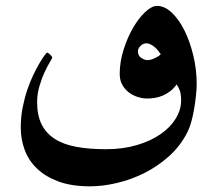

<svg xmlns="http://www.w3.org/2000/svg" viewBox="-20 -516 751 664"><path d="M522.9 -495.6Q549.3 -495.6 574 -472.4Q598.6 -449.2 617.7 -411.1Q636.7 -373 648.4 -324.5Q660.2 -275.9 660.2 -225.6Q660.2 -207.5 657.7 -185.3Q655.3 -163.1 651.6 -140.6Q647.9 -118.2 642.3 -97.4Q636.7 -76.7 629.9 -62.5Q605.5 -12.7 565.7 23.2Q525.9 59.1 479.5 82.3Q433.1 105.5 384 116.9Q335 128.4 291.5 128.4Q227.5 128.4 182.1 111.6Q136.7 94.7 107.7 66.7Q78.6 38.6 65.2 2Q51.8 -34.7 51.8 -74.7Q51.8 -110.4 58.1 -143.1Q64.5 -175.8 74.2 -204.8Q84 -233.9 95.5 -257.6Q106.9 -281.2 116.9 -298.1Q127 -314.9 134 -324.5Q141.1 -334 142.6 -334Q146.5 -334 153.6 -327.1Q160.6 -320.3 160.6 -316.4Q160.6 -314.9 152.6 -301.5Q144.5 -288.1 134.5 -266.8Q124.5 -245.6 116.5 -218.5Q108.4 -191.4 108.4 -162.6Q108.4 -117.7 123.5 -86.7Q138.7 -55.7 168.7 -36.1Q198.7 -16.6 243.4 -8.3Q288.1 0 346.7 0Q405.8 0 453.9 -14.4Q502 -28.8 535.9 -52.5Q569.8 -76.2 588.1 -106.4Q606.4 -136.7 606.4 -168.9Q606.4 -189 602.3 -201.4Q598.1 -213.9 590.8 -224.1Q580.6 -209.5 568.1 -200.2Q555.7 -190.9 542.5 -185.3Q529.3 -179.7 515.6 -177.5Q502 -175.3 489.7 -175.3Q473.1 -175.3 456.1 -180.7Q439 -186 425 -196.8Q411.1 -207.5 402.6 -223.4Q394 -239.3 394 -260.3Q394 -302.2 407.5 -344.5Q420.9 -386.7 440.4 -420.2Q460 -453.6 482.4 -474.6Q504.9 -495.6 522.9 -495.6ZM536.1 -328.6Q531.7 -334.5 526.4 -341.3Q521 -348.1 514.4 -353.5Q507.8 -358.9 500.7 -362.5Q493.7 -366.2 485.8 -366.2Q475.1 -366.2 466.1 -357.4Q457 -348.6 457 -338.4Q457 -323.7 468.3 -315.9Q479.5 -308.1 490.7 -308.1Q494.1 -308.1 499.8 -309.3Q505.4 -310.5 511.7 -313.2Q518.1 -315.9 524.4 -319.6Q530.8 -323.2 536.1 -328.6Z"/></svg>

Font: Accordance
Style: Bold-Italic
Weight: 700
Italic angle: -11°
Version: Version 1.2 (build January 31, 2020) Miklal Software Solutio